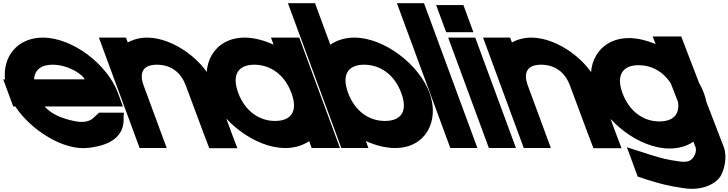

<svg xmlns="http://www.w3.org/2000/svg" viewBox="-184 -864 4572 1205"><path d="M29.8 -366H347.3C337 -394 249.3 -457 146.6 -458C74.5 -458 33.1 -425.5 29.8 -366ZM-88.3 -196H-101L-132.4 -281L-163.7 -366H-152.5C-167.6 -509.5 -74 -627.2 83.9 -628C273.7 -628 490.8 -458 556.1 -281L587.5 -196H502.5H95.5C142 -144.9 207 -119.9 282.9 -104H284C330.7 -93 374.1 -100 397.7 -120L438.2 -157H593.9L591.5 -128C598.1 -29 537.9 45 371.3 64C214.9 83.4 9.5 -47.4 -88.3 -196Z M617.9 -597.5C652.3 -616.6 693.3 -627.7 738.9 -628C908 -628 1105.1 -478 1160.2 -326L1273 -20L1305.7 66H1129.4L1096.9 -19L982.5 -326C950.4 -413 887.1 -457 801.6 -458C717.6 -458 685.9 -413 718 -326L749.4 -241L830.9 -20L862.2 65H692.2L660.9 -20L579.4 -241L548 -326L468 -543L436.7 -628H606.7Z M1133.6 -281C1068 -459 1161.7 -627 1349.9 -628C1408.6 -628 1471.8 -611.6 1532.9 -583.8L1516.7 -628H1694.2L1725.5 -543L1820.8 -284.5L1822.1 -281L1918.4 -20L1949.7 65H1772.2L1756.3 21.9C1715.8 49.3 1664.7 65.3 1605.5 65C1415.7 65 1198.5 -105 1133.6 -281ZM1311.1 -281C1352.4 -169 1441.9 -104 1542.8 -105C1643.4 -105 1686 -165.8 1646.8 -275.2L1644.6 -281C1603 -394 1515.3 -457 1412.6 -458C1310.2 -458 1269.5 -394 1311.1 -281Z M2112 21.1 2128.2 65H1958.2L1926.9 -20L1830.6 -281L1654.3 -759L1623 -844H1793L1824.3 -759L1889 -583.6C1929.8 -611.3 1980.9 -627.7 2039.4 -628C2229.2 -628 2447.7 -457 2511.6 -281C2576.9 -104 2486.2 66 2295 65C2236.2 65 2173.1 48.8 2112 21.1ZM2000.6 -281C2042.3 -168 2131.4 -104 2232.3 -105C2334.6 -105 2377.3 -167 2334.1 -281C2292.5 -394 2204.8 -457 2102.1 -458C1999.7 -458 1958.6 -395 2000.6 -281Z M2338.3 -759 2307 -844H2477L2508.3 -759L2780.9 -20L2812.2 65H2642.2L2610.9 -20Z M2701.1 -662H2616.1L2553.4 -832H2638.4H2639.4H2724.4L2787.1 -662H2702.1ZM2660 -543 2628.7 -628H2798.7L2830 -543L3022.9 -20L3054.2 65H2884.2L2852.9 -20Z M3028.9 -597.5C3063.3 -616.6 3104.3 -627.7 3149.9 -628C3319 -628 3516.1 -478 3571.2 -326L3684 -20L3716.7 66H3540.4L3507.9 -19L3393.5 -326C3361.4 -413 3298.1 -457 3212.6 -458C3128.6 -458 3096.9 -413 3129 -326L3160.4 -241L3241.9 -20L3273.2 65H3103.2L3071.9 -20L2990.4 -241L2959 -326L2879 -543L2847.7 -628H3017.7Z M3545.4 -279C3480.1 -456 3573.8 -624 3762 -625C3816.1 -625 3874.1 -611.1 3930.7 -587.1L3912.4 -635H4091.6L4123.6 -551L4203 -344.8C4215.4 -323.1 4225.8 -301.1 4233.9 -279C4240.6 -260.6 4245.8 -242.3 4249.4 -224.2L4358.5 59L4358.9 60C4382.5 124 4359.2 210 4336.7 244C4315.8 278 4238.7 337 4107.1 317C4011.1 303 3962.6 290 3880.9 265L3818.2 244L3750.4 60L3896.3 107C3971.4 130 3999.7 138 4078.5 149H4079.6C4129.7 157 4152.9 145 4167.8 123C4184.6 100 4186.2 73 4181.7 61L4167.9 25.3C4127.5 52.5 4076.5 68.3 4017.6 68C3827.8 68 3610.6 -102 3545.4 -279ZM3722.9 -279C3764.5 -166 3854.1 -101 3954.9 -102C4039.3 -102 4082.9 -144.9 4071.3 -223.9L4026.1 -340.4C3979.3 -413.8 3906.8 -454.2 3824.7 -455C3722.4 -455 3681.6 -391 3722.9 -279Z"/></svg>

Font: Nordica Plus
Style: NordicaClassicBkExtOpObl
Weight: 900
Version: Version 1.01